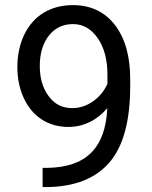

<svg xmlns="http://www.w3.org/2000/svg" viewBox="-20 -741 602 761"><path d="M405.3 -312.5C397.9 -149.9 316.9 -78.1 168 -75.7H148.9V0.5H166.5C276.9 -1 359.4 -33.7 414.1 -97.7C468.8 -161.1 496.1 -262.2 496.1 -400.4V-426.8C496.1 -517.6 476.1 -589.4 435.5 -642.1C395 -694.3 339.4 -720.7 269 -720.7C224.6 -720.7 186 -710.4 152.8 -690.4C86.4 -649.9 48.8 -569.8 48.8 -474.6C48.8 -430.2 57.1 -390.1 73.7 -353.5C106.9 -280.3 169.4 -237.8 251.5 -237.8C314 -237.8 367.7 -267.6 405.3 -312.5ZM266.1 -312.5C227.1 -312.5 195.8 -328.1 172.9 -359.9C149.4 -391.1 137.7 -431.2 137.7 -479.5C137.7 -529.3 149.9 -569.3 173.8 -600.1C197.8 -630.4 230 -645.5 269.5 -645.5C309.1 -645.5 341.3 -627 367.2 -589.8C393.1 -552.7 405.8 -504.4 405.8 -445.3V-409.2C394 -381.8 375.5 -358.9 350.1 -340.3C324.2 -321.8 296.4 -312.5 266.1 -312.5Z"/></svg>

Font: Shabnam
Style: Regular
Weight: 400
Foundry: DejaVu fonts team - Redesigned by Saber Rastikerdar - Based on Vazir font
Version: Version 5.0.1